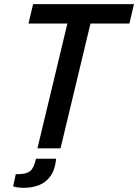

<svg xmlns="http://www.w3.org/2000/svg" viewBox="-20 -713 664 923"><path d="M160 0 304 -600H117L139 -693H624L602 -600H415L271 0ZM93 190Q81 190 66.5 188Q52 186 43 183L56 124H70Q107 124 125 109.5Q143 95 153 50H250Q245 102 223 133Q201 164 167.5 177Q134 190 93 190Z"/></svg>

Font: Ubuntu Sans Mono Medium
Style: Italic
Weight: 500
Italic angle: -13.5°
Monospace: yes
Designer: Dalton Maag Ltd
Foundry: Dalton Maag Ltd
Version: Version 1.006